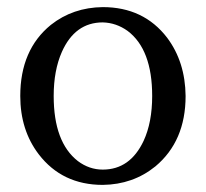

<svg xmlns="http://www.w3.org/2000/svg" viewBox="-20 -511 579 540"><path d="M37 -241Q37 -371 123 -441Q185 -490 269 -491Q384 -491 450 -405Q501 -337 502 -241Q502 -114 417 -43Q354 8 269 9Q155 9 89 -77Q37 -145 37 -241ZM131 -241Q131 -111 199 -58Q231 -34 269 -34Q346 -34 384 -115Q408 -167 408 -241Q408 -372 339 -424Q307 -447 269 -448Q191 -448 154 -365Q131 -313 131 -241Z"/></svg>

Font: Khartiya
Style: Regular
Weight: 500
Version: Version 1.0.1